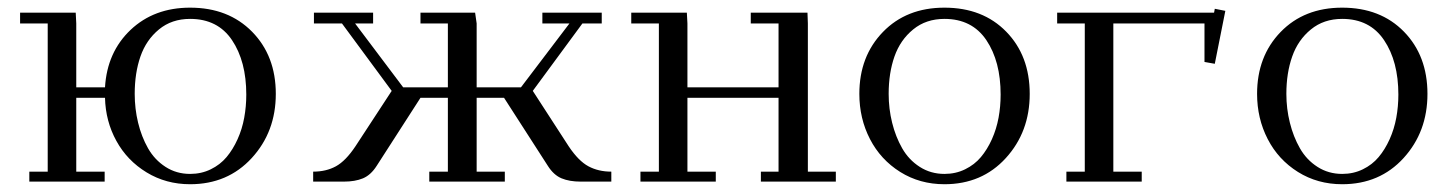

<svg xmlns="http://www.w3.org/2000/svg" viewBox="-20 -472 3769 499"><path d="M32.2 -411.1V-439H176.8L178.2 -411.1V-245.1H252.9Q258.3 -336.4 319.3 -394.3Q380.4 -452.1 474.1 -452.1Q573.7 -452.1 635.3 -389.4Q696.8 -326.7 696.8 -228Q696.8 -129.4 634.3 -61.3Q571.8 6.8 474.1 6.8Q411.6 6.8 361.1 -23.9Q310.5 -54.7 282.5 -105.7Q254.4 -156.7 252.9 -217.8H178.2V-25.9H252V0H56.2V-25.9H104V-411.1ZM330.1 -228Q330.1 -189.5 338.9 -153.1Q347.7 -116.7 364.7 -86.7Q381.8 -56.6 410.2 -38.3Q438.5 -20 474.1 -20Q503.4 -20 527.8 -32Q552.2 -43.9 568.8 -63.7Q585.4 -83.5 597.4 -110.1Q609.4 -136.7 614.7 -166Q620.1 -195.3 620.1 -226.1Q620.1 -312.5 583 -367.7Q545.9 -422.9 474.1 -422.9Q426.3 -422.9 393.1 -395.5Q359.9 -368.2 345 -325.2Q330.1 -282.2 330.1 -228Z M793.9 0V-25.9Q827.6 -25.9 853 -39.8Q878.4 -53.7 903.8 -91.8L998 -235.8L868.7 -411.1H795.9V-439H949.7V-411.1H902.8L1027.8 -245.1H1144V-411.1H1072.8V-439H1214.8L1218.8 -411.1V-245.1H1334L1460 -411.1H1389.6V-439H1543.9V-411.1H1493.7L1364.7 -235.8L1458 -91.8Q1483.4 -53.7 1509.3 -39.8Q1535.2 -25.9 1568.8 -25.9V0H1488.8Q1460 0 1439.5 -8.5Q1418.9 -17.1 1403.8 -41L1290 -217.8H1218.8V-25.9H1292V0H1095.7V-25.9H1144V-217.8H1072.8L959 -41Q943.8 -17.1 923.3 -8.5Q902.8 0 874 0Z M1620.6 -411.1V-439H1765.1L1766.6 -411.1V-245.1H2003.4V-411.1H1931.2V-439H2078.6L2079.6 -411.1V-25.9H2152.3V0H1957.5V-25.9H2003.4V-217.8H1766.6V-25.9H1840.3V0H1644.5V-25.9H1692.4V-411.1Z M2213.4 -228Q2213.4 -325.7 2274.7 -388.9Q2335.9 -452.1 2434.6 -452.1Q2534.2 -452.1 2595.2 -389.6Q2656.2 -327.1 2656.2 -228Q2656.2 -129.4 2594.2 -61.3Q2532.2 6.8 2434.6 6.8Q2370.6 6.8 2319.6 -25.1Q2268.6 -57.1 2241 -110.6Q2213.4 -164.1 2213.4 -228ZM2289.6 -228Q2289.6 -189.5 2298.6 -153.1Q2307.6 -116.7 2324.7 -86.7Q2341.8 -56.6 2370.4 -38.3Q2398.9 -20 2434.6 -20Q2463.9 -20 2488.3 -32Q2512.7 -43.9 2529.3 -63.7Q2545.9 -83.5 2557.9 -110.1Q2569.8 -136.7 2575.2 -166Q2580.6 -195.3 2580.6 -226.1Q2580.6 -312.5 2543.5 -367.7Q2506.3 -422.9 2434.6 -422.9Q2386.7 -422.9 2353.3 -395.5Q2319.8 -368.2 2304.7 -325.2Q2289.6 -282.2 2289.6 -228Z M2727.5 -411.1V-439H3135.3L3137.2 -449.2L3164.6 -443.8L3137.2 -306.2L3110.4 -311V-411.1H2873.5V-25.9H2947.3V0H2751.5V-25.9H2799.3V-411.1Z M3247.1 -228Q3247.1 -325.7 3308.3 -388.9Q3369.6 -452.1 3468.3 -452.1Q3567.9 -452.1 3628.9 -389.6Q3689.9 -327.1 3689.9 -228Q3689.9 -129.4 3627.9 -61.3Q3565.9 6.8 3468.3 6.8Q3404.3 6.8 3353.3 -25.1Q3302.2 -57.1 3274.7 -110.6Q3247.1 -164.1 3247.1 -228ZM3323.2 -228Q3323.2 -189.5 3332.3 -153.1Q3341.3 -116.7 3358.4 -86.7Q3375.5 -56.6 3404.1 -38.3Q3432.6 -20 3468.3 -20Q3497.6 -20 3522 -32Q3546.4 -43.9 3563 -63.7Q3579.6 -83.5 3591.6 -110.1Q3603.5 -136.7 3608.9 -166Q3614.3 -195.3 3614.3 -226.1Q3614.3 -312.5 3577.1 -367.7Q3540 -422.9 3468.3 -422.9Q3420.4 -422.9 3387 -395.5Q3353.5 -368.2 3338.4 -325.2Q3323.2 -282.2 3323.2 -228Z"/></svg>

Font: Dehuti Alt
Style: Book
Weight: 400
Version: Version 1.2